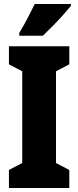

<svg xmlns="http://www.w3.org/2000/svg" viewBox="-20 -998 394 967"><path d="M329 -51H25V-142L92 -177V-639L25 -674V-765H329V-674L262 -639V-177L329 -142ZM337 -968Q323 -951 299.5 -924.5Q276 -898 248.5 -870Q221 -842 196 -818H77V-832Q101 -872 120 -908.5Q139 -945 155 -978H337Z"/></svg>

Font: Noto Sans Tamil UI ExtraCondensed Black
Style: Regular
Weight: 900
Width: 2
Designer: Jelle Bosma - Monotype Design Team
Foundry: Monotype Imaging Inc.
Version: Version 2.004; ttfautohint (v1.8.4.7-5d5b)